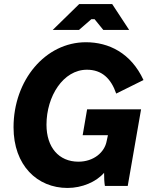

<svg xmlns="http://www.w3.org/2000/svg" viewBox="-20 -920 745 950"><path d="M314 10C386 10 456 -20 495 -65C495 -39 496 -18 499 0H612L678 -379H411L389 -251H514L508 -223C498 -166 443 -120 368 -120C271 -120 210 -191 210 -303C210 -444 293 -575 410 -575C484 -575 529 -532 555 -457L690 -524C628 -658 518 -711 405 -711C205 -711 47 -524 47 -290C47 -102 164 10 314 10ZM241 -772H371L432 -825H448L491 -772H619L535 -900H372Z"/></svg>

Font: Fixel Text 20240404
Style: Bold Italic
Weight: 700
Width: 4
Italic angle: -10°
Designer: AlfaBravo + MacPaw
Foundry: Kyrylo Tkachov, Marchela Mozhyna, Serhii Makarenko, Maria Weinstein, Zakhar Kryvoshyya
Version: Version 1.211;Glyphs 3.2 (3225)